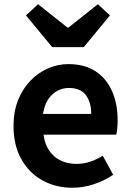

<svg xmlns="http://www.w3.org/2000/svg" viewBox="-20 -878 621 912"><path d="M323.4 13.8Q244.9 13.8 181.7 -21.2Q118.5 -56.1 81.4 -121.9Q44.2 -187.7 44.2 -279.9Q44.2 -348.1 65.8 -402.2Q87.4 -456.3 124.6 -494.8Q161.8 -533.2 208.5 -553.4Q255.3 -573.5 304.7 -573.5Q382.1 -573.5 434 -539.3Q485.9 -505.1 512.4 -444.7Q538.8 -384.4 538.8 -306.4Q538.8 -285.9 536.9 -267.6Q534.9 -249.4 532.1 -238.4H186.7Q192.9 -192.8 214.2 -162.1Q235.4 -131.4 268.1 -115.5Q300.8 -99.6 342.6 -99.6Q376.6 -99.6 407 -109.4Q437.3 -119.3 468.1 -138.2L517.6 -47.9Q476.7 -19.8 426 -3Q375.4 13.8 323.4 13.8ZM184.4 -336.9H413.3Q413.3 -393.2 387.4 -426.7Q361.6 -460.2 307.1 -460.2Q278 -460.2 252.2 -446.4Q226.4 -432.6 208.4 -405.4Q190.4 -378.2 184.4 -336.9ZM227.9 -654.2 103.3 -804.8 161 -857.9 300.4 -747.1H305.2L444.8 -857.9L502.4 -804.8L377.9 -654.2Z"/></svg>

Font: Noto Sans TC
Style: Regular
Weight: 100
Designer: Ryoko NISHIZUKA 西塚涼子 (kana, bopomofo & ideographs); Paul D. Hunt (Latin, Greek & Cyrillic); Sandoll Communications 산돌커뮤니
Foundry: Adobe
Version: Version 2.004;hotconv 1.0.118;makeotfexe 2.5.65603